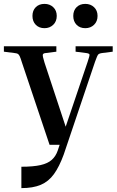

<svg xmlns="http://www.w3.org/2000/svg" viewBox="-25 -745 600 988"><path d="M303 50Q280 113 252.5 151Q225 189 185 206Q145 223 85 223V113Q146 113 183.5 104.5Q221 96 241.5 77.5Q262 59 272 30L282 0H230L88 -423Q81 -446 76.5 -455.5Q72 -465 66.5 -468Q61 -471 50 -472L-5 -479V-507H265V-479L210 -472Q198 -471 195.5 -464.5Q193 -458 204 -423L313 -93L426 -427Q437 -459 435.5 -464.5Q434 -470 419 -472L364 -479V-507H555V-479L500 -472Q485 -470 480 -464Q475 -458 464 -427ZM204 -600Q176 -600 159 -617.5Q142 -635 142 -663Q142 -691 159 -708Q176 -725 204 -725Q231 -725 249 -708Q267 -691 267 -663Q267 -635 249 -617.5Q231 -600 204 -600ZM414 -600Q386 -600 369 -617.5Q352 -635 352 -663Q352 -691 369 -708Q386 -725 414 -725Q441 -725 459 -708Q477 -691 477 -663Q477 -635 459 -617.5Q441 -600 414 -600Z"/></svg>

Font: Inria Serif
Style: Bold
Weight: 700
Designer: Black Foundry Team
Foundry: Black Foundry
Version: Version 1.000; ttfautohint (v1.8.3)